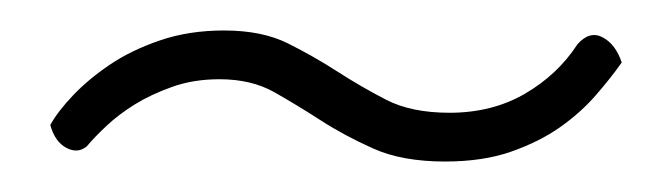

<svg xmlns="http://www.w3.org/2000/svg" viewBox="-20 -338 440 126"><path d="M13 -256Q18 -265 28 -275.5Q38 -286 52 -295.5Q66 -305 85 -311.5Q104 -318 127 -318Q152 -318 169 -309.5Q186 -301 201.5 -291Q217 -281 233.5 -272.5Q250 -264 275 -264Q303 -264 324.5 -276.5Q346 -289 359 -309Q367 -318 375.5 -313.5Q384 -309 388 -297Q381 -287 371 -275.5Q361 -264 347.5 -254.5Q334 -245 315.5 -238.5Q297 -232 272 -232Q244 -232 225 -240.5Q206 -249 190.5 -259Q175 -269 160 -277.5Q145 -286 124 -286Q107 -286 93 -281Q79 -276 68.5 -269.5Q58 -263 50 -255.5Q42 -248 37 -242Q31 -237 23.5 -241Q16 -245 13 -256Z"/></svg>

Font: Yanone Kaffeesatz Thin
Style: Regular
Weight: 250
Designer: Yanone
Foundry: Yanone Font Production. Not for release.
Version: Version 1.002